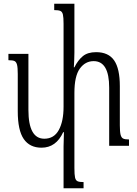

<svg xmlns="http://www.w3.org/2000/svg" viewBox="-20 -780 735 1027"><path d="M670 -34V0H564V-311Q564 -453 481 -453Q436 -453 407 -413Q378 -373 378 -283V119Q378 155 381.5 170Q385 185 395 189.5Q405 194 427 194V227H320V3Q320 -23 322 -73H318Q280 10 202 10Q139 10 107 -36.5Q75 -83 75 -185V-384Q75 -419 71 -434Q67 -449 57.5 -453.5Q48 -458 25 -458V-492H132V-192Q132 -38 217 -38Q269 -38 294.5 -84.5Q320 -131 320 -209V-653Q320 -687 316.5 -702Q313 -717 303 -721.5Q293 -726 270 -726V-760H378V-498L377 -459Q375 -433 375 -420H378Q397 -458 423 -479.5Q449 -501 494 -501Q560 -501 590.5 -457Q621 -413 621 -319V-110Q621 -75 625 -59.5Q629 -44 638.5 -39Q648 -34 670 -34Z"/></svg>

Font: Noto Serif Armenian Light Cond
Style: Regular
Weight: 300
Width: 3
Designer: Monotype Design team
Foundry: Monotype Imaging Inc.
Version: Version 1.000